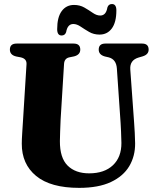

<svg xmlns="http://www.w3.org/2000/svg" viewBox="-20 -916 772 952"><path d="M578 -306 559.5 -576Q556.5 -621.5 519.5 -631.5L500 -636Q469.5 -644.5 469.5 -670Q469.5 -700 502.5 -700H684.5Q717 -700 717 -670Q717 -645.5 687 -636.5L668 -631Q622.5 -618 626 -571.5L645 -308Q647 -282 648.2 -257Q649.5 -232 650 -205Q650.5 -142 621 -92.2Q591.5 -42.5 530 -13.5Q468.5 15.5 372.5 15.5Q231 15.5 159.2 -43.5Q87.5 -102.5 88 -204Q88 -223.5 90.2 -257.5Q92.5 -291.5 94.5 -325L111.5 -598Q113 -624.5 83.5 -631.5L60 -636Q29 -643.5 29 -670Q29 -700 62.5 -700H345Q378 -700 378 -670Q378 -644.5 347.5 -636.5L323 -631.5Q299 -626 297.5 -598.5L280.5 -322Q279 -289.5 278.2 -262.8Q277.5 -236 277 -216.5Q276.5 -133.5 315.2 -95Q354 -56.5 422 -56.5Q497.5 -56.5 540 -96.8Q582.5 -137 582 -207.5Q581.5 -241.5 580.2 -263.8Q579 -286 578 -306ZM473.5 -744.5Q444.5 -744.5 421.8 -757.8Q399 -771 380 -784Q361 -797 343.5 -797Q315 -797 308 -757Q302.5 -740 285.5 -740Q263.5 -740 263.5 -771.5Q263.5 -830.5 286 -861Q308.5 -891.5 347 -891.5Q376 -891.5 398.5 -878.5Q421 -865.5 440 -852.2Q459 -839 477 -839Q506 -839 512.5 -879Q518 -896 535 -896Q557 -896 557 -864.5Q557 -805.5 534.5 -775Q512 -744.5 473.5 -744.5Z"/></svg>

Font: Fraunces 72pt S050
Style: Bold
Weight: 700
Version: Version 1.000; ttfautohint (v1.8.3)